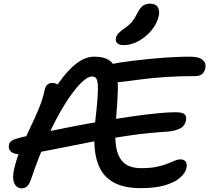

<svg xmlns="http://www.w3.org/2000/svg" viewBox="-20 -1019 1141 1047"><path d="M98 8Q82 8 70 -2.5Q58 -13 53.5 -34Q49 -55 55 -87Q67 -145 90.5 -202Q114 -259 141 -314.5Q168 -370 190.5 -424Q213 -478 224 -530Q227 -547 238 -557Q249 -567 266 -567Q282 -567 294 -557.5Q306 -548 319 -530L267 -518Q328 -614 383.5 -662Q439 -710 493 -710Q546 -710 574.5 -691Q603 -672 613.5 -631Q624 -590 622.5 -526.5Q621 -463 613 -374Q604 -285 612.5 -224Q621 -163 654 -132.5Q687 -102 751 -102Q798 -102 833 -109Q868 -116 892 -126Q916 -136 933 -143Q950 -150 963 -150Q984 -150 992.5 -137.5Q1001 -125 997 -104Q991 -75 961.5 -49.5Q932 -24 879 -8.5Q826 7 749 7Q661 7 607 -20.5Q553 -48 527 -97.5Q501 -147 496 -214.5Q491 -282 500 -363Q508 -434 511.5 -480.5Q515 -527 513.5 -553.5Q512 -580 505 -591Q498 -602 483 -602Q456 -602 417 -562Q378 -522 332 -448Q286 -374 238.5 -270Q191 -166 148 -38Q140 -15 128.5 -3.5Q117 8 98 8ZM94 -177Q72 -177 56 -183Q40 -189 33 -200.5Q26 -212 29 -229Q31 -242 42.5 -250.5Q54 -259 87 -268Q144 -282 218.5 -297.5Q293 -313 375.5 -329Q458 -345 540.5 -359Q623 -373 699 -384Q775 -395 836.5 -401Q898 -407 937 -407Q974 -407 986.5 -396Q999 -385 994 -361Q987 -329 957 -316Q927 -303 889 -301Q780 -294 678 -279Q576 -264 485 -246.5Q394 -229 318 -213.5Q242 -198 185 -187.5Q128 -177 94 -177ZM605 -570Q563 -570 545.5 -587Q528 -604 533 -629Q536 -644 545 -653.5Q554 -663 579 -668Q635 -679 695.5 -686.5Q756 -694 815 -699.5Q874 -705 926 -707.5Q978 -710 1016 -710Q1065 -710 1085 -692.5Q1105 -675 1100 -649Q1097 -630 1084 -617Q1071 -604 1045 -604Q954 -604 882.5 -599Q811 -594 756.5 -587Q702 -580 664.5 -575Q627 -570 605 -570ZM656 -773Q630 -773 619.5 -783.5Q609 -794 612 -811Q615 -826 626 -837.5Q637 -849 658 -864Q687 -884 701 -901.5Q715 -919 729 -947Q744 -978 760.5 -988.5Q777 -999 797 -999Q828 -999 840 -980.5Q852 -962 846 -933Q837 -891 806.5 -854Q776 -817 735.5 -795Q695 -773 656 -773Z"/></svg>

Font: Shantell Sans Medium
Style: Italic
Weight: 500
Italic angle: -11°
Designer: Stephen Nixon, Anya Danilova, Shantell Martin
Foundry: Arrow Type
Version: Version 1.011;[c5ecc13dd]